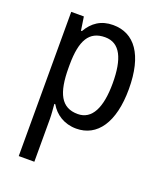

<svg xmlns="http://www.w3.org/2000/svg" viewBox="-144 -639 818 972"><g transform="rotate(20 264.5 -153.5)"><path d="M297 -547C232 -547 188 -516 158 -464H153L142 -537H74V240H158V9C158 -13 155 -44 153 -70H158C185 -23 234 10 299 10C412 10 482 -89 482 -269C482 -454 412 -547 297 -547ZM280 -475C361 -475 395 -400 395 -269C395 -137 358 -62 281 -62C192 -62 158 -130 158 -267V-285C159 -414 194 -475 280 -475Z"/></g></svg>

Font: Noto Sans Oriya Cond
Style: Regular
Weight: 400
Width: 3
Designer: Amélie Bonet and Sol Matas
Foundry: Google LLC
Version: Version 2.006